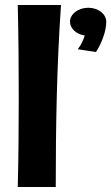

<svg xmlns="http://www.w3.org/2000/svg" viewBox="-20 -756 445 768"><path d="M51 -736C54 -612 55 -488 55 -364C55 -245 54 -127 51 -8H203C203 -249 207 -491 224 -736ZM405 -669C405 -700 373 -725 333 -725C293 -725 260 -700 260 -669C260 -642 285 -619 319 -614C314 -598 306 -578 291 -559L364 -548C364 -548 404 -607 405 -669Z"/></svg>

Font: Galindo
Style: Regular
Weight: 400
Designer: Astigmatic (AOETI)
Foundry: Astigmatic (AOETI)
Version: Version 1.000